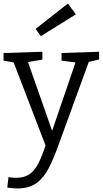

<svg xmlns="http://www.w3.org/2000/svg" viewBox="-26 -824 579 1083"><path d="M15 234 22 175Q34 177 44.5 178Q55 179 64 179Q111 179 140.5 158.5Q170 138 190.5 97.5Q211 57 231 -3L51 -472L-6 -482V-525L213 -532V-488L132 -474L268 -86L400 -472L321 -482V-525L533 -532V-488L475 -475L301 2Q277 69 250 122.5Q223 176 181.5 207.5Q140 239 71 239Q47 239 15 234ZM204 -620 175 -661 357 -804 402 -743Z"/></svg>

Font: Bitter
Style: Regular
Weight: 400
Designer: Sol Matas, and Bitter project Authors
Foundry: Sol Matas
Version: Version 2.001